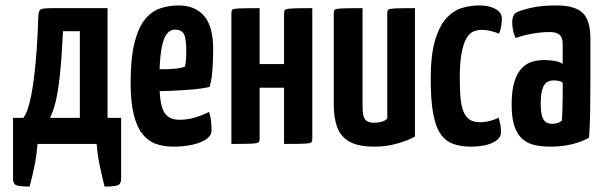

<svg xmlns="http://www.w3.org/2000/svg" viewBox="-20 -530 2224 707"><path d="M89 157Q52 157 40 152Q28 147 28 128V-96H66Q75 -108 82 -128.5Q89 -149 95 -179Q101 -209 106 -250.5Q111 -292 115 -346Q119 -400 121 -470Q122 -491 130 -495.5Q138 -500 174 -500H376V-96H426V128Q426 147 414 152Q402 157 365 157Q355 116 347 78.5Q339 41 336 0H118Q115 41 107.5 78.5Q100 116 89 157ZM164 -96H274V-415H212Q207 -315 200.5 -253.5Q194 -192 185 -156Q176 -120 164 -96Z M618 10Q583 10 554.5 0Q526 -10 505 -36Q484 -62 472.5 -108Q461 -154 461 -225Q461 -317 475.5 -373.5Q490 -430 514.5 -459.5Q539 -489 571 -499.5Q603 -510 638 -510Q698 -510 731.5 -471.5Q765 -433 765 -348Q765 -313 762.5 -275.5Q760 -238 752 -210Q721 -203 682 -200Q643 -197 606 -195.5Q569 -194 545.5 -194Q522 -194 522 -194L523 -276Q523 -276 539 -275.5Q555 -275 578.5 -275Q602 -275 624.5 -277Q647 -279 661 -285Q664 -295 665 -311Q666 -327 666 -339Q666 -389 657 -405Q648 -421 624 -421Q610 -421 599 -410.5Q588 -400 581 -377.5Q574 -355 570.5 -319Q567 -283 567 -231Q567 -192 570.5 -165Q574 -138 582 -121.5Q590 -105 604.5 -97Q619 -89 641 -89Q670 -89 697 -97Q724 -105 750 -118Q755 -104 757 -84.5Q759 -65 759 -50Q759 -31 739.5 -17.5Q720 -4 688 3Q656 10 618 10Z M832 0V-481Q832 -491 835.5 -494.5Q839 -498 861 -499Q883 -500 936 -500V-294H1026V-481Q1026 -491 1030.5 -494.5Q1035 -498 1057 -499Q1079 -500 1130 -500V-19Q1130 -9 1126 -5.5Q1122 -2 1101 -1Q1080 0 1026 0V-207H936V-19Q936 -9 931.5 -5.5Q927 -2 906 -1Q885 0 832 0Z M1359 10Q1300 10 1267.5 -8Q1235 -26 1222 -60.5Q1209 -95 1209 -145V-481Q1209 -491 1213 -494.5Q1217 -498 1239.5 -499Q1262 -500 1315 -500V-138Q1315 -118 1318 -104.5Q1321 -91 1330.5 -84.5Q1340 -78 1359 -78Q1370 -78 1383 -81Q1396 -84 1406 -93V-481Q1406 -491 1410 -494.5Q1414 -498 1435 -499Q1456 -500 1508 -500V-27Q1483 -13 1443 -1.5Q1403 10 1359 10Z M1715 10Q1677 10 1649 0Q1621 -10 1602.5 -36.5Q1584 -63 1575 -112Q1566 -161 1566 -239Q1566 -329 1582.5 -383Q1599 -437 1625 -464.5Q1651 -492 1682.5 -501Q1714 -510 1745 -510Q1781 -510 1804.5 -497Q1828 -484 1828 -461Q1828 -451 1826 -436.5Q1824 -422 1818 -406Q1806 -411 1788.5 -415.5Q1771 -420 1753 -420Q1739 -420 1724.5 -414.5Q1710 -409 1698.5 -390.5Q1687 -372 1680 -336Q1673 -300 1673 -240Q1673 -194 1676.5 -163Q1680 -132 1689 -114Q1698 -96 1712 -88Q1726 -80 1747 -80Q1766 -80 1785 -85Q1804 -90 1816 -97Q1821 -80 1823 -67.5Q1825 -55 1825 -43Q1825 -19 1794 -4.5Q1763 10 1715 10Z M2006 10Q1978 10 1952.5 5Q1927 0 1907 -15.5Q1887 -31 1875.5 -62Q1864 -93 1864 -145Q1864 -196 1874 -228.5Q1884 -261 1901.5 -279Q1919 -297 1940.5 -303Q1962 -309 1985 -309Q1997 -309 2017.5 -306.5Q2038 -304 2052 -295Q2052 -295 2052 -307.5Q2052 -320 2052 -336.5Q2052 -353 2052 -367Q2052 -384 2047 -393.5Q2042 -403 2031.5 -407.5Q2021 -412 2003 -412Q1972 -412 1937.5 -405.5Q1903 -399 1879 -390Q1871 -406 1868.5 -422Q1866 -438 1866 -449Q1866 -458 1869 -467.5Q1872 -477 1878 -482Q1890 -490 1930 -500Q1970 -510 2029 -510Q2096 -510 2125 -483Q2154 -456 2154 -388V-339Q2154 -282 2154 -223Q2154 -164 2153 -112Q2152 -60 2149 -23Q2125 -9 2088.5 0.5Q2052 10 2006 10ZM2014 -74Q2024 -74 2034.5 -77.5Q2045 -81 2049 -86Q2050 -99 2051 -123.5Q2052 -148 2052 -175.5Q2052 -203 2052 -226Q2045 -231 2035.5 -232.5Q2026 -234 2019 -234Q2009 -234 2000 -230.5Q1991 -227 1984.5 -217.5Q1978 -208 1974.5 -191Q1971 -174 1971 -148Q1971 -126 1973.5 -112.5Q1976 -99 1981.5 -90Q1987 -81 1995 -77.5Q2003 -74 2014 -74Z"/></svg>

Font: Yanone Kaffeesatz SemiBold
Style: Regular
Weight: 600
Designer: Yanone (Cyrillic: Daniel Pouzeot, Huerta Tipografica, and Cyreal)
Foundry: Yanone
Version: Version 2.003